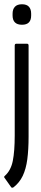

<svg xmlns="http://www.w3.org/2000/svg" viewBox="-30 -691 194 900"><path d="M32 188Q30 189 27 189Q24 189 22 186L-7 145Q-14 138 -7 133Q21 108 30 63Q39 18 39 -56V-477Q39 -486 46 -486H97Q104 -486 104 -477V-50Q104 10 98 55.5Q92 101 76.5 133.5Q61 166 32 188ZM73 -575Q51 -575 40 -586Q29 -597 29 -618V-627Q29 -648 40 -659.5Q51 -671 73 -671Q95 -671 105.5 -659.5Q116 -648 116 -627V-618Q116 -597 105.5 -586Q95 -575 73 -575Z"/></svg>

Font: Sofia Sans Extra Condensed
Style: Regular
Weight: 400
Designer: Botio Nikoltchev, Ani Petrova
Foundry: lettersoup
Version: Version 4.101